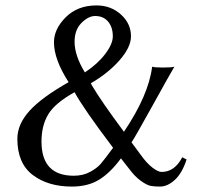

<svg xmlns="http://www.w3.org/2000/svg" viewBox="-20 -678 750 708"><path d="M255 -338Q183 -298 158 -256.5Q133 -215 133 -156Q133 -30 252 -30Q286 -30 312 -44Q338 -58 352 -74.5Q366 -91 397 -133Q286 -280 255 -338ZM293 -411Q340 -442 368 -479Q396 -516 396 -544Q396 -578 378.5 -598.5Q361 -619 331 -619Q306 -619 280.5 -593.5Q255 -568 255 -524Q255 -473 293 -411ZM437 -192Q528 -327 541 -432Q551 -429 580 -429Q613 -429 623 -432Q608 -407 543 -289.5Q478 -172 465 -153L499 -107Q521 -76 542 -60Q563 -44 576 -44Q624 -44 652 -98L668 -90Q652 -40 625 -15Q598 10 570 10Q550 10 536 7.5Q522 5 499.5 -11Q477 -27 455 -57L426 -94Q388 -42 346.5 -16Q305 10 245 10Q157 10 100.5 -33Q44 -76 44 -166Q44 -220 89 -269.5Q134 -319 233 -375Q179 -459 179 -522Q179 -571 222.5 -614.5Q266 -658 336 -658Q389 -658 426 -624.5Q463 -591 463 -544Q463 -504 421 -456Q379 -408 315 -371L319 -363Q351 -308 437 -192Z"/></svg>

Font: Libertinus Sans
Style: Regular
Weight: 400
Designer: Philipp H. Poll
Foundry: Khaled Hosny
Version: Version 6.1